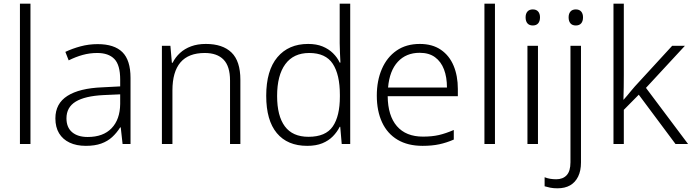

<svg xmlns="http://www.w3.org/2000/svg" viewBox="-20 -780 3749 1040"><path d="M145 0H88V-760H145Z M509 -541Q599 -541 643 -497.5Q687 -454 687 -358V0H644L634 -90H631Q612 -60 587.5 -37.5Q563 -15 528.5 -2.5Q494 10 445 10Q394 10 357 -7.5Q320 -25 300 -58Q280 -91 280 -139Q280 -219 345 -260.5Q410 -302 534 -307L631 -312V-349Q631 -428 599.5 -460.5Q568 -493 507 -493Q466 -493 428 -482.5Q390 -472 352 -453L334 -499Q372 -517 416.5 -529Q461 -541 509 -541ZM541 -265Q440 -260 390 -229.5Q340 -199 340 -139Q340 -90 370.5 -64Q401 -38 455 -38Q539 -38 584.5 -85.5Q630 -133 631 -217V-269Z M1095 -542Q1186 -542 1234 -495.5Q1282 -449 1282 -348V0H1226V-344Q1226 -421 1191 -457Q1156 -493 1089 -493Q1001 -493 957.5 -442Q914 -391 914 -290V0H857V-532H903L911 -440H915Q930 -470 955 -493Q980 -516 1015 -529Q1050 -542 1095 -542Z M1644 10Q1537 10 1479.5 -59Q1422 -128 1422 -261Q1422 -398 1482.5 -470Q1543 -542 1649 -542Q1694 -542 1727 -528.5Q1760 -515 1783.5 -492Q1807 -469 1820 -441H1824Q1823 -464 1821.5 -493Q1820 -522 1820 -545V-760H1877V0H1831L1823 -93H1820Q1806 -65 1783 -41.5Q1760 -18 1726 -4Q1692 10 1644 10ZM1651 -39Q1744 -39 1782.5 -95Q1821 -151 1821 -257V-266Q1821 -376 1782.5 -434.5Q1744 -493 1655 -493Q1570 -493 1525.5 -432.5Q1481 -372 1481 -260Q1481 -152 1523 -95.5Q1565 -39 1651 -39Z M2254 -542Q2322 -542 2368 -510.5Q2414 -479 2437 -424Q2460 -369 2460 -298V-259H2080Q2081 -153 2130 -96.5Q2179 -40 2271 -40Q2320 -40 2357 -48.5Q2394 -57 2438 -76V-24Q2399 -7 2359.5 1.5Q2320 10 2269 10Q2189 10 2133.5 -23Q2078 -56 2049.5 -117.5Q2021 -179 2021 -262Q2021 -343 2048.5 -406.5Q2076 -470 2128 -506Q2180 -542 2254 -542ZM2253 -494Q2180 -494 2135 -445.5Q2090 -397 2082 -306H2401Q2401 -362 2385 -404Q2369 -446 2336.5 -470Q2304 -494 2253 -494Z M2661 0H2604V-760H2661Z M2894 -532V0H2837V-532ZM2866 -729Q2885 -729 2895 -717.5Q2905 -706 2905 -686Q2905 -665 2895 -653.5Q2885 -642 2866 -642Q2847 -642 2837 -653.5Q2827 -665 2827 -686Q2827 -706 2837 -717.5Q2847 -729 2866 -729Z M2999 240Q2977 240 2960 236.5Q2943 233 2930 229V180Q2945 186 2960.5 188.5Q2976 191 2993 191Q3029 191 3049.5 169Q3070 147 3070 99V-532H3127V100Q3127 145 3111.5 176.5Q3096 208 3068 224Q3040 240 2999 240ZM3060 -686Q3060 -706 3070 -717.5Q3080 -729 3099 -729Q3118 -729 3128 -717.5Q3138 -706 3138 -686Q3138 -665 3128 -653.5Q3118 -642 3099 -642Q3080 -642 3070 -653.5Q3060 -665 3060 -686Z M3359 -374Q3359 -342 3358.5 -307.5Q3358 -273 3357 -240H3358Q3367 -250 3377.5 -262.5Q3388 -275 3398.5 -288Q3409 -301 3419 -312L3621 -532H3690L3479 -304L3707 0H3639L3440 -267L3359 -185V0H3303V-760H3359Z"/></svg>

Font: Noto Sans Khmer Light
Style: Regular
Weight: 300
Version: Version 2.003